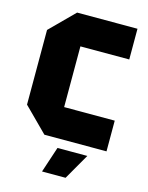

<svg xmlns="http://www.w3.org/2000/svg" viewBox="-131 -781 821 1063"><g transform="rotate(15 279.0 -250.0)"><path d="M40 -136V-564L176 -700H522V-524H242V-176H532V0H176ZM216 200 265 52H436L351 200Z"/></g></svg>

Font: Tektur ExtraBold
Style: Regular
Weight: 800
Designer: Adam Jagosz
Foundry: Adam Jagosz
Version: Version 1.005;gftools[0.9.30]